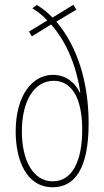

<svg xmlns="http://www.w3.org/2000/svg" viewBox="-20 -778 439 808"><path d="M135 -757 116 -743C136 -731 160 -713 179 -692L102 -645L114 -625L195 -675C263 -599 303 -492 318 -389H315C302 -420 265 -463 203 -463C115 -463 46 -375 46 -225C46 -107 89 10 202 10C295 10 353 -69 353 -259C353 -423 310 -578 217 -687L301 -737L289 -758L201 -704C182 -724 160 -742 135 -757ZM206 -438C279 -438 326 -370 326 -232C326 -102 285 -15 202 -15C118 -15 72 -105 72 -225C72 -353 124 -438 206 -438Z"/></svg>

Font: Noto Sans Devanagari ExtraCondensed Thin
Style: Regular
Weight: 100
Width: 2
Designer: Jelle Bosma - Monotype Design Team
Foundry: Monotype Imaging Inc.
Version: Version 2.004